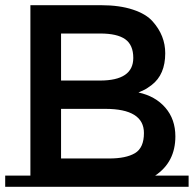

<svg xmlns="http://www.w3.org/2000/svg" viewBox="-20 -719 746 739"><path d="M706 -43V0H0V-43H97V-699H369Q440 -699 491.5 -682Q543 -665 568 -636Q616 -582 616 -514Q616 -432 564 -392Q545 -378 538 -374.5Q531 -371 513 -363Q578 -349 616.5 -304.5Q655 -260 655 -194Q655 -95 577 -43ZM215 -109H400Q465 -109 499.5 -129.5Q534 -150 534 -207Q534 -300 385 -300H215ZM215 -409H365Q493 -409 493 -496Q493 -546 462 -568Q431 -590 366 -590H215Z"/></svg>

Font: Montserrat Subrayada
Style: Regular
Weight: 400
Designer: Julieta Ulanovsky
Foundry: Julieta Ulanovsky
Version: Version 2.001